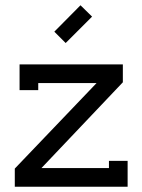

<svg xmlns="http://www.w3.org/2000/svg" viewBox="-20 -708 540 728"><path d="M229 -544.9 186 -587.9 285.2 -688 329.1 -645ZM445.8 -396 137.2 -70.8H393.1V-98.1H463.9V0H36.1V-68.8L346.2 -393.1H125V-366.2H54.2V-463.9H445.8Z"/></svg>

Font: Rawengulk
Style: Bold
Weight: 700
Version: Version 0.92